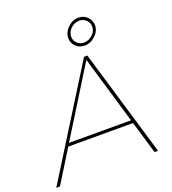

<svg xmlns="http://www.w3.org/2000/svg" viewBox="-206 -1059 1056 1181"><g transform="rotate(-20 322.0 -468.5)"><path d="M524 -858Q524 -821 492.5 -791.5Q461 -762 422 -762Q388 -762 365 -784.5Q342 -807 342 -839Q342 -877 373 -907Q404 -937 444 -937Q478 -937 501 -914Q524 -891 524 -858ZM362 -842Q362 -816 380 -798.5Q398 -781 425 -781Q455 -781 480 -803.5Q505 -826 505 -856Q505 -882 486.5 -900Q468 -918 441 -918Q411 -918 386.5 -895Q362 -872 362 -842ZM601 0 538 -213H114L-18 0H-42L394 -699H416L624 0ZM126 -233H532L401 -676Z"/></g></svg>

Font: TypoPRO Montserrat
Style: Italic
Weight: 250
Italic angle: -11.3°
Designer: Julieta Ulanovsky
Foundry: Julieta Ulanovsky
Version: Version 6.001